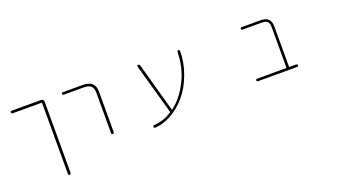

<svg xmlns="http://www.w3.org/2000/svg" viewBox="-62 -1061 3123 1772"><g transform="rotate(-20 1500.0 -175.5)"><path d="M375 180.7V-515.6Q375 -519.5 370.1 -519.5H85Q80.1 -519.5 76.7 -523.4Q73.2 -527.3 73.2 -532.2Q73.2 -537.1 76.7 -541Q80.1 -544.9 85 -544.9H377Q387.7 -544.9 394.5 -537.6Q401.4 -530.3 401.4 -520.5V180.7Q401.4 186.5 397.5 190.4Q393.6 194.3 388.2 194.3Q382.8 194.3 378.9 190.4Q375 186.5 375 180.7Z M877.9 -37.1V-432.6Q877.9 -479.5 855.5 -499Q834 -519.5 782.2 -519.5H587.9Q583 -519.5 579.6 -522.9Q576.2 -526.4 576.2 -531.2Q576.2 -536.1 579.6 -540Q583 -543.9 587.9 -543.9H782.2Q844.7 -543.9 875 -516.6Q904.3 -489.3 904.3 -432.6V-37.1Q904.3 -31.2 900.4 -27.3Q896.5 -23.4 891.1 -23.4Q885.7 -23.4 881.8 -27.3Q877.9 -31.2 877.9 -37.1Z M1277.3 29.3Q1371.1 25.4 1454.1 -30.3Q1457 -32.2 1456.1 -37.1L1317.4 -531.2Q1316.4 -536.1 1319.3 -540Q1322.3 -543.9 1327.1 -543.9Q1340.8 -543.9 1344.7 -531.2L1478.5 -50.8Q1479.5 -45.9 1483.4 -48.8L1485.4 -50.8Q1579.1 -120.1 1645.5 -252.9Q1708 -377.9 1710.9 -531.2Q1710.9 -537.1 1714.8 -540.5Q1718.8 -543.9 1724.1 -543.9Q1729.5 -543.9 1732.9 -540.5Q1736.3 -537.1 1736.3 -531.2Q1736.3 -418 1694.3 -305.7Q1652.3 -192.4 1585.4 -114.7Q1518.6 -37.1 1434.6 8.8Q1359.4 50.8 1277.3 55.7Q1277.3 55.7 1277.3 55.7Q1272.5 55.7 1268.6 51.8Q1264.6 47.9 1264.6 43Q1264.6 38.1 1268.6 34.2Q1272.5 30.3 1277.3 29.3Z M2315.4 -23.4Q2310.5 -23.4 2307.1 -27.3Q2303.7 -31.2 2303.7 -36.1Q2303.7 -41 2307.1 -44.4Q2310.5 -47.9 2315.4 -47.9H2600.6Q2605.5 -47.9 2605.5 -52.7V-442.4Q2605.5 -486.3 2589.8 -502.9Q2574.2 -519.5 2528.3 -519.5H2343.8Q2338.9 -519.5 2335.4 -522.9Q2332 -526.4 2332 -531.2Q2332 -536.1 2335.4 -540Q2338.9 -543.9 2343.8 -543.9H2528.3Q2582 -543.9 2606.4 -519.5Q2630.9 -495.1 2630.9 -442.4V-52.7Q2630.9 -47.9 2634.8 -47.9H2702.1Q2707 -47.9 2710.4 -44.4Q2713.9 -41 2713.9 -36.1Q2713.9 -31.2 2710.4 -27.3Q2707 -23.4 2702.1 -23.4Z"/></g></svg>

Font: Rounded-X Mgen+ 1m thin
Style: Regular
Weight: 100
Designer: [Source Han Sans]
Ryoko NISHIZUKA  (kana & ideographs); Paul D. Hunt (Latin, Greek & Cyrillic); Wenlong ZHANG  (bopomofo
Version: Version 1.059.20150602